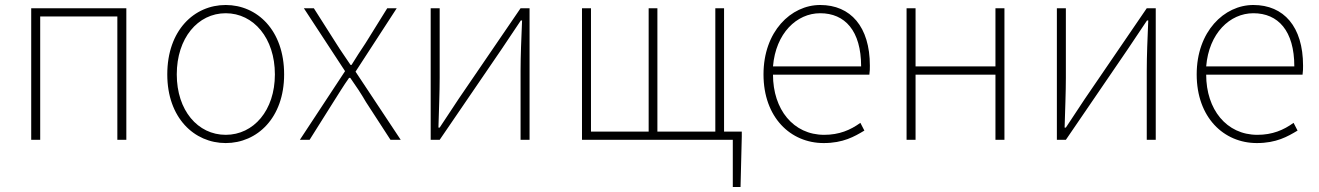

<svg xmlns="http://www.w3.org/2000/svg" viewBox="-20 -560 5281 769"><path d="M105 0H141V-494H450V0H486V-527H105Z M884 13C1010 13 1118 -88 1118 -262C1118 -439 1010 -540 884 -540C758 -540 650 -439 650 -262C650 -88 758 13 884 13ZM884 -20C772 -20 688 -118 688 -262C688 -407 772 -507 884 -507C996 -507 1081 -407 1081 -262C1081 -118 996 -20 884 -20Z M1181 0H1220L1315 -151C1336 -184 1356 -217 1378 -248H1383C1405 -217 1427 -184 1446 -151L1544 0H1585L1404 -273L1569 -527H1531L1444 -387C1424 -358 1407 -330 1388 -300H1384C1364 -330 1344 -358 1326 -387L1237 -527H1197L1362 -275Z M1705 0H1741L1989 -363C2011 -396 2044 -445 2066 -478H2071C2068 -407 2065 -336 2065 -277V0H2101V-527H2065L1817 -164C1795 -131 1763 -82 1741 -49H1736C1738 -120 1741 -191 1741 -249V-527H1705Z M2311 0H2915V189H2946L2951 -13V-33H2880V-527H2845V-33H2613V-527H2578V-33H2347V-527H2311Z M3279 13C3357 13 3402 -13 3442 -37L3426 -68C3386 -39 3341 -20 3281 -20C3157 -20 3076 -122 3076 -261H3462C3464 -275 3464 -286 3464 -297C3464 -453 3387 -540 3265 -540C3148 -540 3038 -434 3038 -262C3038 -90 3146 13 3279 13ZM3076 -294C3087 -427 3171 -507 3265 -507C3364 -507 3429 -437 3429 -294Z M3611 0H3647V-261H3967V0H4003V-527H3967V-294H3647V-527H3611Z M4213 0H4249L4497 -363C4519 -396 4552 -445 4574 -478H4579C4576 -407 4573 -336 4573 -277V0H4609V-527H4573L4325 -164C4303 -131 4271 -82 4249 -49H4244C4246 -120 4249 -191 4249 -249V-527H4213Z M5014 13C5092 13 5137 -13 5177 -37L5161 -68C5121 -39 5076 -20 5016 -20C4892 -20 4811 -122 4811 -261H5197C5199 -275 5199 -286 5199 -297C5199 -453 5122 -540 5000 -540C4883 -540 4773 -434 4773 -262C4773 -90 4881 13 5014 13ZM4811 -294C4822 -427 4906 -507 5000 -507C5099 -507 5164 -437 5164 -294Z"/></svg>

Font: Source Han Sans JP ExtraLight
Style: Regular
Weight: 250
Designer: Ryoko NISHIZUKA 西塚涼子 (kana, bopomofo & ideographs); Paul D. Hunt (Latin, Greek & Cyrillic); Sandoll Communications 산돌커뮤니
Foundry: Adobe
Version: Version 2.001;hotconv 1.0.107;makeotfexe 2.5.65593